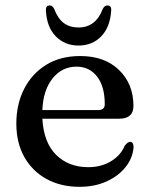

<svg xmlns="http://www.w3.org/2000/svg" viewBox="-20 -692 564 723"><path d="M482.5 -293Q482.5 -245 428.5 -245H139.5Q144.5 -155 191.5 -108.8Q238.5 -62.5 312 -62.5Q361.5 -62.5 398 -84.8Q434.5 -107 449.5 -143Q461 -158 470 -158Q477 -158 480 -152Q483 -146 483 -138Q480 -97 453 -63Q426 -29 381.2 -8.8Q336.5 11.5 279.5 11.5Q209 11.5 155.2 -18Q101.5 -47.5 71.5 -101Q41.5 -154.5 41.5 -226.5Q41.5 -299.5 70.8 -357Q100 -414.5 153.8 -447.8Q207.5 -481 282 -481Q374 -481 428.2 -428.5Q482.5 -376 482.5 -293ZM268 -441Q213.5 -441 178 -396.8Q142.5 -352.5 139.5 -277.5H349.5Q374.5 -277.5 374.5 -299.5Q374.5 -366 345.8 -403.5Q317 -441 268 -441ZM276 -588.5Q340.5 -588.5 367 -658.5Q374 -671.5 384 -671.5Q401 -671.5 398.5 -650.5Q394.5 -589.5 361 -555Q327.5 -520.5 276 -520.5Q224 -520.5 190.2 -555Q156.5 -589.5 153 -650.5Q151 -671.5 167.5 -671.5Q177.5 -671.5 184 -658.5Q198 -621.5 220.5 -605Q243 -588.5 276 -588.5Z"/></svg>

Font: Fraunces 9pt S000
Style: Regular
Weight: 400
Version: Version 1.000; ttfautohint (v1.8.3)